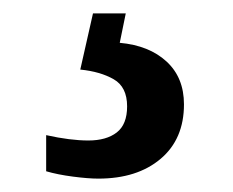

<svg xmlns="http://www.w3.org/2000/svg" viewBox="-20 -29 349 287"><path d="M127 238Q112 238 89 235Q66 232 49 227V173Q85 181 112 181Q139 181 154.5 169Q170 157 170 130Q170 101 150 89.5Q130 78 100 75L119 -9H168L159 35Q203 39 229 63Q255 87 255 127Q255 179 220 208.5Q185 238 127 238Z"/></svg>

Font: Noto Serif Tamil SemiCondensed SemiBold
Style: Regular
Weight: 600
Width: 4
Designer: Indian Type Foundry, Tom Grace, and the Monotype Design Team
Foundry: Monotype Imaging Inc.
Version: Version 2.004; ttfautohint (v1.8.4.7-5d5b)